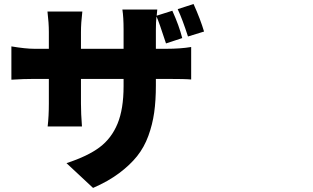

<svg xmlns="http://www.w3.org/2000/svg" viewBox="-20 -839 1540 946"><path d="M985.4 -683.6 906.2 -659.2Q878.9 -744.1 855.5 -793.9L933.6 -819.3Q967.8 -743.2 985.4 -683.6ZM748 -598.6H800.8Q869.1 -598.6 921.9 -607.4V-447.3Q893.6 -450.2 801.8 -450.2H748V-418Q748 -343.8 739.7 -284.7Q731.4 -225.6 710.9 -169.4Q690.4 -113.3 655.3 -69.3Q620.1 -25.4 566.4 14.6Q512.7 54.7 438.5 86.9L307.6 -35.2Q412.1 -69.3 470.7 -113.3Q529.3 -157.2 559.1 -229.5Q588.9 -301.8 588.9 -414.1V-450.2H378.9V-329.1Q378.9 -279.3 383.8 -215.8H214.8Q220.7 -266.6 220.7 -329.1V-450.2H149.4Q94.7 -450.2 36.1 -446.3V-610.4Q106.4 -598.6 149.4 -598.6H220.7V-681.6Q220.7 -725.6 213.9 -782.2H385.7Q378.9 -725.6 378.9 -680.7V-598.6H588.9V-693.4Q588.9 -753.9 583 -792H754.9L752 -761.7L829.1 -786.1Q862.3 -712.9 877.9 -651.4L797.9 -625Q762.7 -733.4 751 -757.8Q748 -730.5 748 -693.4Z"/></svg>

Font: Bpmf Zihi Sans Heavy
Style: Heavy
Weight: 900
Foundry: But Ko
Version: Version 1.320